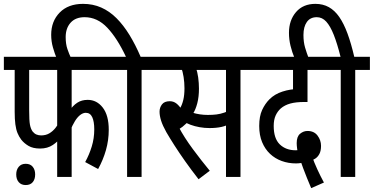

<svg xmlns="http://www.w3.org/2000/svg" viewBox="-20 -916 1935 994"><path d="M351 -554V-316L338 -341Q358 -370 380.5 -384.5Q403 -399 434 -399Q481 -399 512 -359Q543 -319 543 -244Q543 -190 528.5 -139Q514 -88 488 -41L421 -77Q442 -115 455 -157.5Q468 -200 468 -246Q468 -287 457.5 -309.5Q447 -332 424 -332Q410 -332 395.5 -321Q381 -310 368 -289Q355 -268 343 -238L351 -285V0H276V-231L298 -208Q281 -184 253.5 -165.5Q226 -147 188 -147Q151 -147 128 -160.5Q105 -174 90 -193Q78 -209 70.5 -227.5Q63 -246 59.5 -272.5Q56 -299 56 -337V-554H0V-622H586V-554ZM131 -554V-344Q131 -292 135 -270.5Q139 -249 149 -235Q158 -224 169 -219.5Q180 -215 193 -215Q217 -215 235 -225.5Q253 -236 267 -253.5Q281 -271 292 -292L276 -245V-554ZM64 -13Q64 -37 77 -52.5Q90 -68 113 -68Q137 -68 149.5 -52.5Q162 -37 162 -13Q162 12 149.5 27Q137 42 113 42Q90 42 77 27Q64 12 64 -13Z M638 -554H574V-622H632Q587 -718 535.5 -772.5Q484 -827 418 -827Q371 -827 345.5 -798.5Q320 -770 320 -724Q320 -688 329 -662Q338 -636 348 -615H273Q263 -639 254 -670.5Q245 -702 245 -736Q245 -806 289 -851Q333 -896 410 -896Q461 -896 504 -877Q547 -858 583 -822Q619 -786 650 -735.5Q681 -685 708 -622H789V-554H713V0H638Z M975 -554 994 -564Q1002 -545 1006 -515.5Q1010 -486 1010 -457Q1010 -415 1001.5 -382Q993 -349 979 -327L975 -316Q962 -294 943.5 -276Q925 -258 905 -246V-259Q934 -204 978.5 -144Q1023 -84 1066 -32L1008 12Q969 -38 938 -82Q907 -126 883 -163.5Q859 -201 841 -232Q822 -266 814 -291.5Q806 -317 806 -338Q806 -359 818.5 -375.5Q831 -392 859 -392Q878 -392 893 -380.5Q908 -369 921 -348Q934 -327 944 -299L888 -321Q902 -338 912.5 -356Q923 -374 929 -399Q935 -424 935 -459Q935 -489 930.5 -517.5Q926 -546 918 -567L957 -554H777V-622H1095V-554ZM1225 -554V0H1150V-554H1077V-622H1301V-554ZM1056 -321Q1081 -321 1101 -323.5Q1121 -326 1141 -333Q1161 -340 1185 -351V-282Q1154 -265 1127 -259Q1100 -253 1065 -253Q1039 -253 1013.5 -257.5Q988 -262 966.5 -270Q945 -278 930 -288L943 -345Q959 -338 977 -332.5Q995 -327 1015 -324Q1035 -321 1056 -321Z M1591 58Q1580 32 1569 5Q1558 -22 1549 -46.5Q1540 -71 1534 -89L1525 -118Q1521 -126 1518.5 -144.5Q1516 -163 1516 -175Q1516 -209 1533.5 -223.5Q1551 -238 1572 -238Q1606 -238 1624 -214Q1642 -190 1642 -161Q1642 -135 1633.5 -119Q1625 -103 1611.5 -94.5Q1598 -86 1582 -81L1561 -78Q1551 -74 1538 -72Q1525 -70 1512 -70Q1473 -70 1438.5 -82.5Q1404 -95 1378 -119.5Q1352 -144 1337 -180Q1322 -216 1322 -264Q1322 -314 1337 -346.5Q1352 -379 1375 -402Q1402 -429 1442.5 -442Q1483 -455 1523 -455H1550L1497 -419V-554H1289V-622H1692V-554H1572V-388H1555Q1512 -388 1483 -380Q1454 -372 1434 -355Q1417 -340 1407 -318Q1397 -296 1397 -264Q1397 -199 1428.5 -168.5Q1460 -138 1511 -138Q1517 -138 1526 -139Q1535 -140 1545 -144L1596 -105Q1606 -76 1622.5 -40Q1639 -4 1657 29Z M1744 -554H1680V-622H1743Q1726 -690 1708 -735.5Q1690 -781 1669 -804Q1648 -827 1620 -827Q1586 -827 1568.5 -802Q1551 -777 1551 -735Q1551 -698 1559.5 -669.5Q1568 -641 1578 -615H1505Q1492 -646 1484 -679Q1476 -712 1476 -746Q1476 -811 1512.5 -853.5Q1549 -896 1613 -896Q1652 -896 1682.5 -879Q1713 -862 1736.5 -828Q1760 -794 1779 -742.5Q1798 -691 1814 -622H1895V-554H1819V0H1744Z"/></svg>

Font: Noto Sans ExtraCondensed
Style: Regular
Weight: 400
Width: 2
Designer: Monotype Design Team
Foundry: Monotype Imaging Inc.
Version: Version 2.013